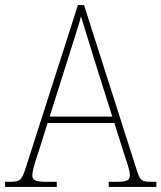

<svg xmlns="http://www.w3.org/2000/svg" viewBox="-23 -734 634 754"><path d="M-3 0H200V-20H158C111 -20 104 -29 104 -47C104 -67 122 -119 129 -140L164 -251H426L463 -134C470 -113 487 -66 487 -48C487 -28 481 -20 433 -20H404V0H591V-20H575C533 -20 528 -24 515 -63L307 -714H283L80 -81C63 -27 58 -20 16 -20H-3ZM172 -276 247 -513C262 -563 288 -638 295 -670C307 -631 328 -563 347 -501L418 -276Z"/></svg>

Font: Noto Serif Armenian SemiCondensed Thin
Style: Regular
Weight: 100
Width: 4
Designer: Monotype Design Team
Foundry: Monotype Imaging Inc.
Version: Version 2.008